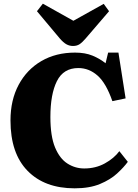

<svg xmlns="http://www.w3.org/2000/svg" viewBox="-20 -1010 748 1044"><path d="M386 14Q223 14 130 -81Q37 -176 37 -355Q37 -466 81.5 -549Q126 -632 205 -678Q284 -724 388 -724Q443 -724 483 -707.5Q523 -691 554 -666L568 -724H624L663 -475L591 -460Q557 -558 510.5 -599Q464 -640 406 -640Q325 -640 289.5 -569Q254 -498 254 -374Q254 -269 279.5 -208Q305 -147 347 -120.5Q389 -94 438 -94Q500 -94 550 -121.5Q600 -149 629 -188L675 -130Q653 -100 616.5 -66.5Q580 -33 523.5 -9.5Q467 14 386 14ZM377 -760Q358 -760 341.5 -769Q325 -778 305 -801L181 -949L213 -990L379 -897L544 -989L573 -949L445 -800Q427 -779 412.5 -769.5Q398 -760 377 -760Z"/></svg>

Font: Literata 36pt ExtraBold
Style: Regular
Weight: 800
Designer: Latin by Veronika Burian and Jose Scaglione. Greek by Irene Vlachou. Cyrillic by Vera Evstafieva.
Foundry: TypeTogether
Version: Version 3.002